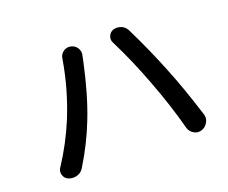

<svg xmlns="http://www.w3.org/2000/svg" viewBox="-111 -871 1222 1029"><g transform="rotate(-20 500.0 -357.0)"><path d="M218.8 -322.3Q281.2 -474.6 308.6 -639.6Q311.5 -663.1 331.1 -676.8Q344.7 -686.5 361.3 -686.5Q367.2 -686.5 372.1 -685.5Q395.5 -680.7 408.2 -661.1Q417 -646.5 417 -631.8Q417 -625 415 -618.2Q411.1 -600.6 409.2 -588.9Q370.1 -407.2 320.3 -282.2Q275.4 -166 205.1 -51.8Q191.4 -29.3 167 -22.5Q156.2 -19.5 146.5 -19.5Q131.8 -19.5 118.2 -25.4Q97.7 -34.2 91.8 -55.7Q89.8 -62.5 89.8 -69.3Q89.8 -83 98.6 -95.7Q169.9 -204.1 218.8 -322.3ZM711.9 -352.5Q656.2 -501 592.8 -627Q586.9 -637.7 586.9 -648.4Q586.9 -657.2 590.8 -666Q598.6 -685.5 618.2 -692.4Q628.9 -695.3 638.7 -695.3Q650.4 -695.3 663.1 -690.4Q684.6 -681.6 695.3 -661.1Q761.7 -527.3 817.4 -387.7Q867.2 -265.6 918.9 -99.6Q921.9 -90.8 921.9 -81.1Q921.9 -67.4 914.1 -53.7Q902.3 -31.2 878.9 -23.4Q869.1 -20.5 860.4 -20.5Q846.7 -20.5 834 -28.3Q812.5 -40 805.7 -63.5Q766.6 -210 711.9 -352.5Z"/></g></svg>

Font: Gen Jyuu GothicX Medium
Style: Regular
Weight: 500
Designer: Ryoko NISHIZUKA (kana &amp; ideographs); Paul D. Hunt (Latin, Greek &amp; Cyrillic); Wenlong ZHANG (bopomofo); Sandoll C
Version: Version 1.058.20140828